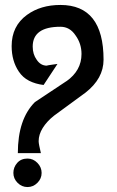

<svg xmlns="http://www.w3.org/2000/svg" viewBox="-20 -707 473 775"><path d="M91 48Q68 48 51 31Q34 14 34 -9Q34 -32 49.5 -49.5Q65 -67 91 -67Q114 -67 131 -49.5Q148 -32 148 -9Q148 14 131 31Q114 48 91 48ZM398 -466Q398 -390 325 -333L198 -240Q169 -217 152.5 -190.5Q136 -164 136 -137Q136 -131 138.5 -118.5Q141 -106 145 -89H52Q52 -226 121 -295L249 -380L248 -379Q309 -422 309 -489Q309 -531 285 -564Q262 -599 224 -599Q112 -599 112 -519Q112 -488 128 -466Q144 -442 169 -442Q170 -443 184 -445Q198 -447 212 -449L156 -364Q123 -368 97.5 -381Q72 -394 56 -418Q27 -461 27 -521Q27 -602 89 -647Q144 -687 224 -687Q398 -687 398 -466Z"/></svg>

Font: Ekushey Amar Bangla
Style: Bold
Weight: 700
Designer: Al Mamun Sumon
Foundry: Al Mamun Sumon
Version: Version 1.0